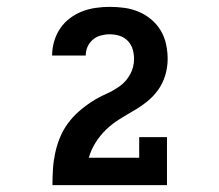

<svg xmlns="http://www.w3.org/2000/svg" viewBox="-20 -863 640 560"><path d="M133 -323V-324Q133 -347 134.5 -370.5Q136 -394 141 -417Q146 -440 155 -462Q164 -484 178 -503Q192 -522 209.5 -537.5Q227 -553 247 -566Q267 -579 288.5 -588.5Q310 -598 329 -611.5Q348 -625 359.5 -646Q371 -667 371 -691Q371 -705 367 -719Q363 -733 353 -743.5Q343 -754 329 -758.5Q315 -763 300 -763Q287 -763 274 -759.5Q261 -756 251 -747.5Q241 -739 235.5 -727Q230 -715 230 -701Q230 -701 230 -701Q230 -701 230 -701H132Q132 -701 132 -701Q132 -701 132 -702Q132 -722 138 -742.5Q144 -763 155.5 -780Q167 -797 183.5 -809.5Q200 -822 219 -829.5Q238 -837 259 -840Q280 -843 300 -843Q322 -843 343.5 -840Q365 -837 385 -828.5Q405 -820 421.5 -806Q438 -792 449 -773.5Q460 -755 464.5 -733.5Q469 -712 469 -691Q469 -667 462 -643.5Q455 -620 441 -600.5Q427 -581 408 -566Q389 -551 368 -539Q347 -527 326.5 -514Q306 -501 289 -484.5Q272 -468 259 -447.5Q246 -427 239 -403H386V-463H467V-323Z"/></svg>

Font: Iosevka Curly Slab HvEx
Style: Regular
Weight: 900
Width: 7
Monospace: yes
Designer: Belleve Invis
Foundry: Belleve Invis
Version: Version 11.1.0; ttfautohint (v1.8.3)